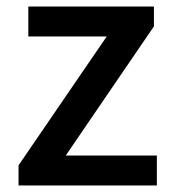

<svg xmlns="http://www.w3.org/2000/svg" viewBox="-20 -570 530 590"><path d="M37 0H462V-92H182L453 -489V-550H67V-458H308L37 -62Z"/></svg>

Font: Source Han Sans KR Medium
Style: Regular
Weight: 500
Designer: Ryoko NISHIZUKA (kana & ideographs); Paul D. Hunt (Latin, Greek & Cyrillic); Wenlong ZHANG (bopomofo); Sandoll Communica
Foundry: Adobe Systems Incorporated
Version: Version 1.001;PS 1.001;hotconv 1.0.78;makeotf.lib2.5.61930